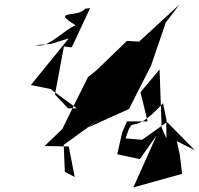

<svg xmlns="http://www.w3.org/2000/svg" viewBox="-20 -763 867 835"><path d="M276 -292 219 -352 258 -561 292 -557 372 -728 350 -725C320 -684 197 -722 309 -653C256 -633 189 -550 137 -567L201 -572L279 -596L114 -393L199 -376L314 -292ZM262 -16 257 -133 430 -258 364 -209 541 -289 637 -478 701 -665 760 -743 585 -582 532 -585 399 -457 363 -428C325 -353 288 -278 251 -202L174 -128L279 -126L305 7ZM704 -161 683 -208 674 -461 591 -362 622 -235H532L511 -186L490 -92L588 -71L661 -174L560 52L772 -7L762 -90L749 -149L827 -110L703 -236ZM526 -161C565 -282 542 -154 689 -314L706 -232L598 -155Z"/></svg>

Font: Asimov Silicon
Style: Regular
Weight: 400
Designer: Google
Version: Version 2.000980; 2014